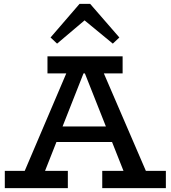

<svg xmlns="http://www.w3.org/2000/svg" viewBox="-20 -979 888 999"><path d="M78 -18 344 -642H501L770 -18H651L405 -639H431L186 -18ZM5 0V-90H333V0ZM238 -240 261 -321H580L602 -240ZM512 0V-90H843V0ZM227 -597V-686H618V-597ZM277 -752 243 -784 394 -959H449L601 -784L567 -752L420 -873Z"/></svg>

Font: BioRhyme Medium
Style: Regular
Weight: 500
Designer: Aoife Mooney
Foundry: Aoife Mooney Type
Version: Version 1.600;gftools[0.9.33]